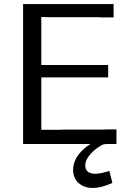

<svg xmlns="http://www.w3.org/2000/svg" viewBox="-20 -711 637 948"><path d="M94 0V-691H541V-625H484L459 -626H219L184 -627V-390H514V-329H184V-70H269L293 -71H487L509 -72H555V0H515Q495 0 488.5 2.5Q482 5 461 19Q439 34 420 58Q401 82 401 106Q401 147 452 147Q475 147 520 133L535 192Q481 217 438 217Q395 217 368 192.5Q341 168 341 128Q341 56 426 0Z"/></svg>

Font: CMU Sans Serif
Style: Medium
Weight: 500
Version: Version 0.7.0